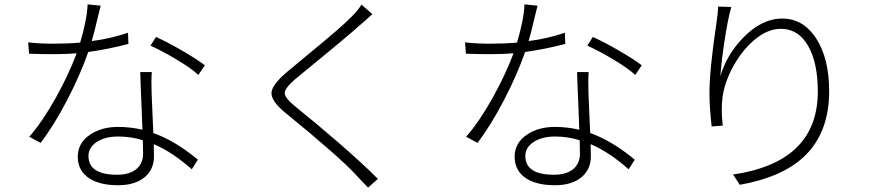

<svg xmlns="http://www.w3.org/2000/svg" viewBox="-20 -810 4040 879"><path d="M109 -616Q160 -610 225 -610Q293 -610 347 -615Q379 -723 381 -790L441 -784Q437 -770 428 -732Q411 -658 400 -622Q486 -633 566 -660L568 -609Q477 -585 384 -572Q347 -466 287 -351Q226 -234 166 -156L114 -184Q174 -252 237 -365Q295 -470 331 -566Q283 -562 224 -562Q181 -562 113 -564ZM516 -10Q577 -10 609 -40Q635 -66 635 -106Q635 -145 634 -168Q580 -185 521 -185Q461 -185 423 -160Q385 -135 385 -96Q385 -10 516 -10ZM336 -92Q336 -156 393 -194Q445 -229 521 -229Q577 -229 632 -216Q631 -250 628 -325Q623 -435 622 -480H675Q672 -442 674 -391Q674 -387 674 -385Q675 -357 679 -268Q681 -223 682 -201Q781 -166 886 -79L858 -35Q769 -114 684 -150Q685 -129 685 -94Q685 -37 645 -1Q600 38 521 38Q439 38 391 8Q336 -27 336 -92ZM669 -601 694 -641Q747 -617 816 -577Q883 -538 918 -511L888 -467Q854 -499 784 -540Q726 -575 669 -601Z M1223 -387Q1226 -422 1291 -478Q1314 -498 1381 -553Q1544 -686 1590 -734Q1620 -764 1635 -789L1685 -745Q1676 -738 1650 -714Q1633 -699 1628 -695Q1566 -639 1360 -471Q1341 -455 1332 -448Q1283 -406 1283.5 -383.5Q1284 -361 1336 -319Q1422 -250 1524 -162Q1644 -58 1710 9L1665 49Q1657 40 1636.5 19Q1616 -2 1608 -11Q1536 -90 1286 -294Q1220 -348 1223 -387Z M2109 -616Q2160 -610 2225 -610Q2293 -610 2347 -615Q2379 -723 2381 -790L2441 -784Q2437 -770 2428 -732Q2411 -658 2400 -622Q2486 -633 2566 -660L2568 -609Q2477 -585 2384 -572Q2347 -466 2287 -351Q2226 -234 2166 -156L2114 -184Q2174 -252 2237 -365Q2295 -470 2331 -566Q2283 -562 2224 -562Q2181 -562 2113 -564ZM2516 -10Q2577 -10 2609 -40Q2635 -66 2635 -106Q2635 -145 2634 -168Q2580 -185 2521 -185Q2461 -185 2423 -160Q2385 -135 2385 -96Q2385 -10 2516 -10ZM2336 -92Q2336 -156 2393 -194Q2445 -229 2521 -229Q2577 -229 2632 -216Q2631 -250 2628 -325Q2623 -435 2622 -480H2675Q2672 -442 2674 -391Q2674 -387 2674 -385Q2675 -357 2679 -268Q2681 -223 2682 -201Q2781 -166 2886 -79L2858 -35Q2769 -114 2684 -150Q2685 -129 2685 -94Q2685 -37 2645 -1Q2600 38 2521 38Q2439 38 2391 8Q2336 -27 2336 -92ZM2669 -601 2694 -641Q2747 -617 2816 -577Q2883 -538 2918 -511L2888 -467Q2854 -499 2784 -540Q2726 -575 2669 -601Z M3228 -383Q3228 -491 3260 -705Q3267 -753 3268 -780L3328 -778Q3311 -719 3296 -616Q3283 -531 3278 -461Q3307 -560 3382 -637Q3467 -725 3561 -725Q3657 -725 3716 -635Q3776 -543 3776 -392Q3776 -201 3660 -92Q3559 2 3367 36L3336 -11Q3724 -68 3724 -391Q3724 -518 3683 -594Q3638 -678 3554 -678Q3493 -678 3432 -626Q3377 -579 3336 -505Q3297 -432 3288 -366Q3280 -305 3289 -235L3238 -231Q3228 -321 3228 -383Z"/></svg>

Font: Source Han Sans Light
Style: Regular
Weight: 300
Designer: Ryoko NISHIZUKA Ë•øÂ°öÊ∂ºÂ≠ê (kana & ideographs); Paul D. Hunt (Latin, Greek & Cyrillic); Wenlong ZHANG Âº†ÊñáÈæô (bopom
Foundry: Adobe Systems Incorporated
Version: Version 1.004;PS 1.004;hotconv 1.0.82;makeotf.lib2.5.63406; 